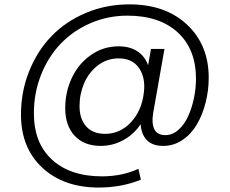

<svg xmlns="http://www.w3.org/2000/svg" viewBox="-20 -656 1042 871"><path d="M720.2 5.9Q671.4 5.9 646 -20.5Q620.6 -46.9 618.2 -92.8Q587.4 -46.4 539.3 -20.3Q491.2 5.9 437 5.9Q361.3 5.9 318.6 -40.3Q275.9 -86.4 275.9 -165Q275.9 -238.8 305.9 -302.7Q335.9 -366.7 392.1 -406.2Q448.2 -445.8 518.1 -445.8Q568.4 -445.8 602.5 -423.8Q636.7 -401.9 651.9 -359.9L665 -434.1H726.1L674.8 -143.1Q667 -96.7 680.2 -69.8Q693.4 -43 730 -43Q762.2 -43 789.3 -66.9Q816.4 -90.8 833.5 -128.7Q850.6 -166.5 859.9 -210.9Q869.1 -255.4 869.1 -298.8Q869.1 -432.6 786.4 -508.8Q703.6 -585 558.1 -585Q468.3 -585 389.2 -550.3Q310.1 -515.6 254.2 -456.5Q198.2 -397.5 166 -315.9Q133.8 -234.4 133.8 -143.1Q133.3 -7.3 216.1 68.4Q298.8 144 442.9 144Q533.7 144 607.9 109.9L619.1 159.2Q531.2 194.8 428.2 194.8Q269 194.8 172.1 105Q75.2 15.1 75.2 -136.2Q75.2 -240.2 112.1 -332.5Q148.9 -424.8 213.4 -491.7Q277.8 -558.6 369.6 -597.4Q461.4 -636.2 566.9 -636.2Q730.5 -636.2 828.6 -544.2Q926.8 -452.1 926.8 -303.2Q926.8 -245.6 912.8 -190.7Q898.9 -135.7 873.3 -91.8Q847.7 -47.9 807.9 -21Q768.1 5.9 720.2 5.9ZM632.8 -237.8Q640.6 -303.7 610.6 -347.4Q580.6 -391.1 518.1 -391.1Q465.3 -391.1 424.1 -359.4Q382.8 -327.6 361.8 -278.6Q340.8 -229.5 340.8 -174.8Q340.8 -116.7 370.8 -82.8Q400.9 -48.8 457 -48.8Q524.9 -48.8 574.2 -101.6Q623.5 -154.3 632.8 -237.8Z"/></svg>

Font: SVN-Poppins Light
Style: Regular
Weight: 300
Designer: Ninad Kale (Devanagari), Jonny Pinhorn (Latin)
Foundry: Indian Type Foundry
Version: Version 3.002 2017